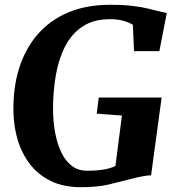

<svg xmlns="http://www.w3.org/2000/svg" viewBox="-20 -772 735 800"><path d="M317.5 8Q244.5 8 191.8 -17.8Q139 -43.5 105 -87.8Q71 -132 54 -188.2Q37 -244.5 36 -306Q34 -406.5 60 -488.5Q86 -570.5 137.5 -629.5Q189 -688.5 264.5 -720.2Q340 -752 437.5 -752Q497 -752 535.5 -747Q574 -742 600 -735.5Q626 -729 646.5 -724Q653.5 -722.5 660.5 -721Q667.5 -719.5 675 -718L644 -559H538.5L533.5 -669Q515.5 -679.5 492.5 -685.8Q469.5 -692 438 -692Q370 -692 324.2 -661.8Q278.5 -631.5 251.5 -579Q224.5 -526.5 212.8 -459.8Q201 -393 201 -319.5Q201 -267 209.5 -220.2Q218 -173.5 235.2 -137.5Q252.5 -101.5 279.2 -81Q306 -60.5 343.5 -60.5Q378.5 -60.5 408.5 -65Q438.5 -69.5 461 -80.5L488 -290.5L383 -298.5L391.5 -365.5H653.5L609.5 -41.5Q594 -41.5 568.8 -36.5Q543.5 -31.5 522 -25.5Q480.5 -14.5 432.8 -3.2Q385 8 317.5 8Z"/></svg>

Font: Merriweather 20pt ExtraBold
Style: Italic
Weight: 800
Italic angle: -7.8°
Version: Version 2.101